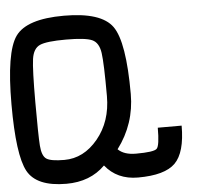

<svg xmlns="http://www.w3.org/2000/svg" viewBox="-58 -939 1116 1002"><g transform="rotate(-5 500.0 -437.5)"><path d="M312.5 -750Q210.9 -750 175.8 -734.4Q140.6 -718.8 132.8 -664.1Q125 -609.4 125 -437.5Q125 -265.6 128.9 -210.9Q132.8 -156.2 156.2 -140.6Q179.7 -125 250 -125Q351.6 -125 425.8 -214.8Q500 -304.7 500 -437.5Q500 -609.4 492.2 -664.1Q484.4 -718.8 449.2 -734.4Q414.1 -750 312.5 -750ZM625 -437.5Q625 -281.2 531.2 -156.2Q562.5 -125 625 -125Q718.8 -125 734.4 -140.6Q750 -156.2 750 -250H875Q875 -109.4 820.3 -54.7Q765.6 0 625 0Q515.6 0 453.1 -78.1Q375 0 250 0Q93.8 0 46.9 -85.9Q0 -171.9 0 -437.5Q0 -710.9 58.6 -793Q117.2 -875 312.5 -875Q507.8 -875 566.4 -793Q625 -710.9 625 -437.5Z"/></g></svg>

Font: CraftyPE
Style: Regular
Weight: 400
Designer: Erek Butcher
Foundry: Haunted Coop
Version: Version 0.018;April 4, 2024;FontCreator 15.0.0.2962 64-bit